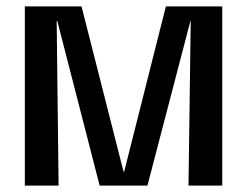

<svg xmlns="http://www.w3.org/2000/svg" viewBox="-20 -583 774 603"><path d="M58 0V-563H236L368 -44H370L501 -563H678V0H572L579 -517H578L443 0H293L160 -517H158L164 0Z"/></svg>

Font: Darker Grotesque Light
Style: Bold
Weight: 700
Version: Version 1.000;gftools[0.9.28]